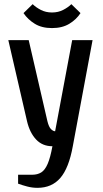

<svg xmlns="http://www.w3.org/2000/svg" viewBox="-20 -693 495 923"><path d="M160 210Q135 210 110.5 203.5Q86 197 67 190V147H135Q160 147 178 136Q196 125 209 95Q222 65 232 10Q184 10 153.5 -22.5Q123 -55 110 -110L20 -500H118L208 -110Q215 -82 225.5 -72Q236 -62 245 -62L327 -500H425L330 10Q311 115 270 162.5Q229 210 160 210ZM230 -558Q181 -558 147.5 -578.5Q114 -599 93 -630L137 -673Q152 -658 176 -645.5Q200 -633 230 -633Q260 -633 284 -645.5Q308 -658 323 -673L367 -630Q347 -599 313 -578.5Q279 -558 230 -558Z"/></svg>

Font: Cuprum Medium
Style: Regular
Weight: 500
Designer: Jovanny Lemonad
Foundry: Jovanny Lemonad
Version: Version 3.000